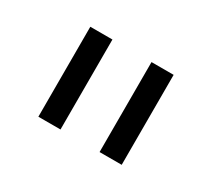

<svg xmlns="http://www.w3.org/2000/svg" viewBox="-64 -843 497 451"><g transform="rotate(30 185.0 -618.0)"><path d="M72 -496V-740H132V-496ZM238 -496V-740H298V-496Z"/></g></svg>

Font: Oxanium ExtraLight Light
Style: Regular
Weight: 300
Version: Version 2.000